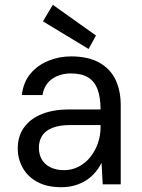

<svg xmlns="http://www.w3.org/2000/svg" viewBox="-20 -768 590 800"><path d="M235 12Q175 12 134.5 -10.5Q94 -33 74 -70Q54 -107 54 -149Q54 -201 80.5 -237.5Q107 -274 155 -293Q203 -312 268 -312H399Q399 -362 386.5 -395.5Q374 -429 347 -445.5Q320 -462 276 -462Q230 -462 197.5 -439.5Q165 -417 157 -372H71Q77 -425 106.5 -460.5Q136 -496 181 -514.5Q226 -533 276 -533Q347 -533 393 -507.5Q439 -482 461 -436.5Q483 -391 483 -330V0H408L403 -90Q393 -69 377.5 -50.5Q362 -32 341 -18Q320 -4 293.5 4Q267 12 235 12ZM247 -59Q280 -59 308.5 -74Q337 -89 357 -114.5Q377 -140 388 -171.5Q399 -203 399 -238V-247H275Q227 -247 197.5 -235Q168 -223 155 -201.5Q142 -180 142 -153Q142 -125 154 -104Q166 -83 190 -71Q214 -59 247 -59ZM349 -564 159 -679 200 -748 380 -620Z"/></svg>

Font: DM Sans 10pt
Style: Regular
Weight: 400
Version: Version 4.004;gftools[0.9.30]